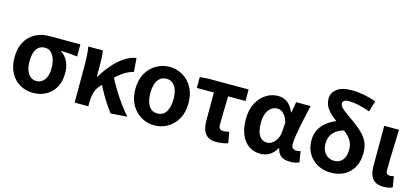

<svg xmlns="http://www.w3.org/2000/svg" viewBox="-64 -1331 4060 1863"><g transform="rotate(15 1965.5 -399.5)"><path d="M305.1 13.8Q233.6 13.8 174.3 -19.3Q115 -52.3 79.6 -116.7Q44.2 -181.1 44.2 -273.4Q44.2 -346.7 66.2 -400.5Q88.2 -454.2 126 -489.4Q163.9 -524.6 211.9 -542.2Q259.9 -559.8 312 -559.8H628.7V-438.2Q582.7 -442.7 545.9 -446.2Q509 -449.6 464.6 -450.4V-445.6Q508.9 -420.1 533.8 -369.5Q558.8 -318.8 558.8 -250.8Q558.8 -168.7 526.1 -109.3Q493.4 -50 435.8 -18.1Q378.3 13.8 305.1 13.8ZM306.6 -105.8Q340.9 -105.8 366 -124.8Q391.1 -143.7 405 -179.6Q418.9 -215.4 418.9 -265.6Q418.9 -313.5 405.9 -353.1Q393 -392.7 368.1 -416.4Q343.2 -440.2 307.1 -440.2Q273.8 -440.2 248.3 -423Q222.9 -405.9 208.7 -368.9Q194.5 -331.9 194.5 -273.4Q194.5 -220.9 208.6 -183.1Q222.7 -145.3 248 -125.6Q273.3 -105.8 306.6 -105.8Z M721.3 0V-392.9Q721.3 -426.4 718.7 -471.8Q716.1 -517.1 708.4 -559.8H853.6Q860.1 -534 862.1 -498.1Q864.1 -462.3 864.1 -423V-300.2H868.9Q911.3 -368.2 960.8 -426.2Q1010.3 -484.3 1067.9 -523.8Q1125.4 -563.3 1189.1 -573.5L1200.1 -436.1Q1155.1 -425.2 1112.5 -399.2Q1069.8 -373.3 1022 -327.9Q974.2 -282.5 912.7 -212.2Q883.4 -180 871.3 -136.7Q859.2 -93.4 858.8 -32.6V0ZM1085.7 11.7Q1061.4 -19 1034.7 -59.1Q1007.9 -99.3 980.3 -147.1Q952.7 -194.9 926.4 -248.3L1021.1 -342.4Q1049.4 -287.2 1087.5 -224.3Q1125.5 -161.4 1168.2 -102.8Q1210.8 -44.1 1250.6 0Z M1523.2 13.8Q1452.7 13.8 1391.8 -21Q1330.8 -55.7 1293.5 -121.5Q1256.2 -187.3 1256.2 -279.9Q1256.2 -373.1 1293.5 -438.6Q1330.8 -504.1 1391.8 -538.8Q1452.7 -573.5 1523.2 -573.5Q1594.4 -573.5 1654.9 -538.8Q1715.4 -504.1 1752.7 -438.6Q1790 -373.1 1790 -279.9Q1790 -187.3 1752.7 -121.5Q1715.4 -55.7 1654.9 -21Q1594.4 13.8 1523.2 13.8ZM1523.2 -105.8Q1581.3 -105.8 1610.5 -153.1Q1639.6 -200.4 1639.6 -279.9Q1639.6 -332.7 1626.8 -371.7Q1613.9 -410.7 1588.2 -432.3Q1562.5 -454 1523.2 -454Q1484.7 -454 1458.5 -432.3Q1432.2 -410.7 1419.4 -371.7Q1406.5 -332.7 1406.5 -279.9Q1406.5 -200.4 1435.7 -153.1Q1464.8 -105.8 1523.2 -105.8Z M2145.6 13.8Q2091.8 13.8 2060.1 -8.2Q2028.4 -30.2 2014.7 -69.9Q2000.9 -109.6 2000.9 -163.7V-444.1H1829.8V-553.2L1911.9 -559.8H2318.9V-444.1H2144.4Q2141.8 -366.2 2140.1 -291.4Q2138.5 -216.7 2138.5 -157.7Q2138.5 -128.1 2150.5 -117Q2162.6 -105.8 2182.9 -105.8Q2198 -105.8 2212.4 -107.9Q2226.7 -110 2243.7 -114.6L2263.2 -4.2Q2239.6 2.9 2209.7 8.3Q2179.7 13.8 2145.6 13.8Z M2588.9 13.8Q2522.6 13.8 2472.7 -20.3Q2422.9 -54.4 2395 -119.5Q2367.2 -184.6 2367.2 -275.5Q2367.2 -369.3 2401.9 -435.9Q2436.6 -502.4 2493 -538Q2549.4 -573.5 2614.1 -573.5Q2647 -573.5 2676.6 -561.4Q2706.3 -549.3 2731.2 -522.7Q2756.1 -496.1 2773 -452.4H2777.3L2796.5 -559.8H2941.5Q2930.5 -509.8 2917.9 -453.7Q2905.4 -397.7 2894.3 -342.8Q2883.2 -287.8 2876.1 -240.2Q2868.9 -192.5 2868.9 -159.3Q2868.9 -130.2 2884.4 -118Q2899.9 -105.8 2923.5 -105.8Q2931.9 -105.8 2941.6 -107.5Q2951.3 -109.2 2960.7 -113L2978.8 -4.2Q2964.6 2.9 2942.1 8.3Q2919.5 13.8 2888.5 13.8Q2832.1 13.8 2798.2 -9Q2764.4 -31.8 2753.5 -84.8H2749Q2690.6 13.8 2588.9 13.8ZM2623.1 -107.4Q2651.5 -107.4 2676.6 -125.5Q2701.7 -143.6 2718.9 -174.4Q2736.2 -205.2 2738.6 -242.3L2746 -341.3Q2736.9 -371.4 2725 -392.9Q2713 -414.3 2699.1 -427.7Q2685.1 -441.2 2668.9 -447.2Q2652.6 -453.2 2635 -453.2Q2605.5 -453.2 2578.3 -434.5Q2551.2 -415.8 2534.4 -377Q2517.5 -338.2 2517.5 -277.1Q2517.5 -191 2546 -149.2Q2574.4 -107.4 2623.1 -107.4Z M3293.8 13.8Q3225 13.8 3166 -17Q3107 -47.7 3071.1 -105.1Q3035.3 -162.5 3035.3 -242.7Q3035.3 -311.6 3066.6 -362.3Q3097.9 -413 3148.9 -446.4Q3199.8 -479.8 3257.5 -496.9L3324.6 -417Q3255.9 -401.8 3215.6 -358.6Q3175.2 -315.4 3175.2 -244.9Q3175.2 -200.9 3192.1 -169.5Q3209 -138.1 3237.1 -121.9Q3265.3 -105.8 3297.7 -105.8Q3333.4 -105.8 3359 -122.3Q3384.6 -138.8 3398.5 -171.4Q3412.4 -203.9 3412.4 -252.2Q3412.4 -298.1 3392.6 -332.8Q3372.9 -367.4 3339.9 -395.7Q3306.9 -423.9 3267.2 -450.2Q3226.5 -478.2 3185.5 -510.4Q3144.6 -542.7 3117.7 -583.6Q3090.8 -624.6 3090.8 -677.5Q3090.8 -732.4 3139.2 -772Q3187.7 -811.7 3290.7 -811.7Q3348.8 -811.7 3412 -799.8Q3475.2 -788 3535.9 -766.9L3502.8 -657Q3440.9 -679 3386.8 -690.7Q3332.7 -702.5 3290.3 -702.5Q3257.1 -702.5 3242.5 -691.4Q3227.9 -680.4 3227.9 -664.7Q3227.9 -641.9 3250.4 -619.8Q3272.9 -597.8 3309.2 -572.7Q3345.5 -547.6 3388.2 -516.1Q3437.7 -480.2 3475.5 -443.1Q3513.4 -406 3534.5 -360.3Q3555.5 -314.6 3555.5 -252Q3555.5 -173.1 3524.2 -113.1Q3492.8 -53.1 3434.6 -19.7Q3376.3 13.8 3293.8 13.8Z M3826.5 13.8Q3770.8 13.8 3739.4 -7.5Q3708 -28.7 3694.6 -67.7Q3681.3 -106.6 3681.3 -158.8V-559.8H3829.6Q3828 -491.7 3825.1 -417.3Q3822.1 -342.9 3820.5 -274Q3818.8 -205.1 3818.8 -152.6Q3818.8 -126.6 3830.1 -116.2Q3841.5 -105.8 3863.8 -105.8Q3871 -105.8 3880.3 -107.3Q3889.5 -108.8 3897.9 -112.6L3915.9 -3.8Q3899.5 3.3 3879.4 8.5Q3859.2 13.8 3826.5 13.8Z"/></g></svg>

Font: Noto Sans TC Thin
Style: Regular
Weight: 100
Designer: Ryoko NISHIZUKA 西塚涼子 (kana, bopomofo & ideographs); Paul D. Hunt (Latin, Greek & Cyrillic); Sandoll Communications 산돌커뮤니
Foundry: Adobe
Version: Version 2.004-H2;hotconv 1.0.118;makeotfexe 2.5.65603